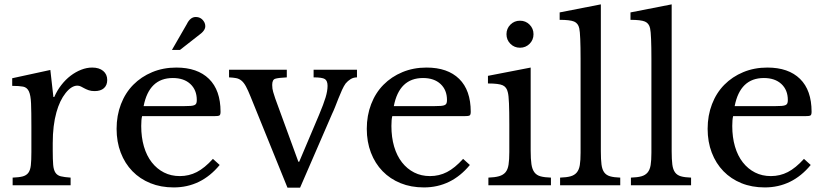

<svg xmlns="http://www.w3.org/2000/svg" viewBox="-20 -850 3791 881"><path d="M222 -159Q222 -118 224 -94Q226 -70 234.5 -57.5Q243 -45 259 -41Q275 -37 304 -35V0H38V-35Q67 -36 84 -40.5Q101 -45 110 -57Q119 -69 121.5 -91.5Q124 -114 124 -152V-269Q124 -337 122.5 -375Q121 -413 112.5 -431Q104 -449 86 -452.5Q68 -456 36 -456V-491L211 -529L225 -405H229Q242 -435 261.5 -460Q281 -485 304 -502.5Q327 -520 352.5 -530Q378 -540 403 -540Q435 -540 453.5 -524.5Q472 -509 472 -483Q472 -459 457 -445.5Q442 -432 414 -432Q398 -432 387 -436Q376 -440 367.5 -444.5Q359 -449 351.5 -453Q344 -457 335 -457Q308 -457 281 -423Q254 -389 239 -335Q222 -275 222 -193Z M988 -93Q903 10 777 10Q718 10 670 -9.5Q622 -29 587.5 -64.5Q553 -100 534 -149.5Q515 -199 515 -259Q515 -320 535 -372Q555 -424 591.5 -461Q628 -498 678.5 -519Q729 -540 789 -540Q886 -540 939 -488Q992 -436 992 -337Q992 -323 986.5 -320Q981 -317 961 -317H632Q628 -302 628 -272Q628 -220 640.5 -177.5Q653 -135 676.5 -105Q700 -75 732.5 -58.5Q765 -42 805 -42Q847 -42 883 -60.5Q919 -79 957 -121ZM823 -363Q843 -363 855 -364Q867 -365 873 -368Q879 -371 881 -376.5Q883 -382 883 -391Q883 -437 853.5 -464.5Q824 -492 773 -492Q664 -492 639 -363ZM769 -621 837 -739Q853 -772 878 -772Q906 -772 919 -745Q925 -729 919 -716.5Q913 -704 898 -693L806 -621Z M1130 -406Q1118 -436 1108.5 -453.5Q1099 -471 1088 -480Q1077 -489 1063.5 -491.5Q1050 -494 1031 -495V-530H1296V-495Q1256 -493 1242.5 -488.5Q1229 -484 1229 -460Q1229 -443 1233.5 -428Q1238 -413 1243 -398L1349 -108H1353L1444 -323Q1465 -373 1474 -403Q1483 -433 1483 -456Q1483 -479 1471 -487Q1459 -495 1419 -495V-530H1618V-495Q1602 -495 1589 -487Q1576 -479 1566 -467Q1558 -456 1549.5 -437.5Q1541 -419 1533 -398.5Q1525 -378 1517.5 -359Q1510 -340 1504 -328L1357 11H1299Z M2136 -93Q2051 10 1925 10Q1866 10 1818 -9.5Q1770 -29 1735.5 -64.5Q1701 -100 1682 -149.5Q1663 -199 1663 -259Q1663 -320 1683 -372Q1703 -424 1739.5 -461Q1776 -498 1826.5 -519Q1877 -540 1937 -540Q2034 -540 2087 -488Q2140 -436 2140 -337Q2140 -323 2134.5 -320Q2129 -317 2109 -317H1780Q1776 -302 1776 -272Q1776 -220 1788.5 -177.5Q1801 -135 1824.5 -105Q1848 -75 1880.5 -58.5Q1913 -42 1953 -42Q1995 -42 2031 -60.5Q2067 -79 2105 -121ZM1971 -363Q1991 -363 2003 -364Q2015 -365 2021 -368Q2027 -371 2029 -376.5Q2031 -382 2031 -391Q2031 -437 2001.5 -464.5Q1972 -492 1921 -492Q1812 -492 1787 -363Z M2415 -159Q2415 -120 2418.5 -96.5Q2422 -73 2432 -59.5Q2442 -46 2460 -41Q2478 -36 2508 -35V0H2221V-35Q2251 -36 2270 -41.5Q2289 -47 2299.5 -59.5Q2310 -72 2313.5 -94.5Q2317 -117 2317 -152V-280Q2317 -338 2315.5 -375.5Q2314 -413 2310 -427Q2305 -450 2287 -458.5Q2269 -467 2219 -467V-502L2415 -540ZM2304 -693Q2304 -719 2322 -737Q2340 -755 2366 -755Q2392 -755 2410 -737Q2428 -719 2428 -693Q2428 -667 2410 -649Q2392 -631 2366 -631Q2340 -631 2322 -649Q2304 -667 2304 -693Z M2737 -156Q2737 -118 2740 -95Q2743 -72 2752.5 -59Q2762 -46 2779.5 -41Q2797 -36 2826 -35V0H2550V-35Q2580 -36 2598 -41Q2616 -46 2626.5 -58.5Q2637 -71 2640.5 -92.5Q2644 -114 2644 -149V-580Q2644 -634 2642.5 -670.5Q2641 -707 2638 -720Q2633 -743 2614.5 -751Q2596 -759 2548 -759V-793L2737 -830Z M3062 -156Q3062 -118 3065 -95Q3068 -72 3077.5 -59Q3087 -46 3104.5 -41Q3122 -36 3151 -35V0H2875V-35Q2905 -36 2923 -41Q2941 -46 2951.5 -58.5Q2962 -71 2965.5 -92.5Q2969 -114 2969 -149V-580Q2969 -634 2967.5 -670.5Q2966 -707 2963 -720Q2958 -743 2939.5 -751Q2921 -759 2873 -759V-793L3062 -830Z M3700 -93Q3615 10 3489 10Q3430 10 3382 -9.5Q3334 -29 3299.5 -64.5Q3265 -100 3246 -149.5Q3227 -199 3227 -259Q3227 -320 3247 -372Q3267 -424 3303.5 -461Q3340 -498 3390.5 -519Q3441 -540 3501 -540Q3598 -540 3651 -488Q3704 -436 3704 -337Q3704 -323 3698.5 -320Q3693 -317 3673 -317H3344Q3340 -302 3340 -272Q3340 -220 3352.5 -177.5Q3365 -135 3388.5 -105Q3412 -75 3444.5 -58.5Q3477 -42 3517 -42Q3559 -42 3595 -60.5Q3631 -79 3669 -121ZM3535 -363Q3555 -363 3567 -364Q3579 -365 3585 -368Q3591 -371 3593 -376.5Q3595 -382 3595 -391Q3595 -437 3565.5 -464.5Q3536 -492 3485 -492Q3376 -492 3351 -363Z"/></svg>

Font: SVN-Libre Baskerville
Style: Regular
Weight: 400
Designer: Pablo Impallari, Rodrigo Fuenzalida
Foundry: Pablo Impallari, Rodrigo Fuenzalida
Version: Version 1.000; ttfautohint (v1.8.4)